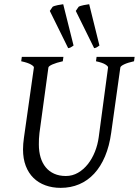

<svg xmlns="http://www.w3.org/2000/svg" viewBox="-20 -889 668 924"><path d="M625 -594.2Q594.2 -587.4 577.1 -579.1Q560.1 -570.8 559.1 -564L515.1 -250Q506.3 -186 485.4 -136.5Q464.4 -86.9 433.1 -53.2Q401.9 -19.5 361.1 -2.2Q320.3 15.1 272 15.1Q231.9 15.1 198.5 2.9Q165 -9.3 141.1 -32.7Q117.2 -56.2 104 -90.6Q90.8 -125 90.8 -169.9Q90.8 -195.8 95.2 -226.1L143.1 -564Q144 -569.8 128.9 -578.6Q113.8 -587.4 82 -594.2L85 -615.2H285.2L282.2 -594.2Q251.5 -587.4 232.7 -579.1Q213.9 -570.8 212.9 -564L169.9 -249Q168 -234.9 167.5 -220.7Q167 -206.5 167 -193.8Q167 -159.7 175.3 -131.8Q183.6 -104 200 -84Q216.3 -64 240.7 -53Q265.1 -42 296.9 -42Q328.6 -42 355.5 -57.6Q382.3 -73.2 402.8 -99.1Q423.3 -125 436.8 -158.7Q450.2 -192.4 455.1 -229L500 -564Q501 -569.8 487.3 -578.6Q473.6 -587.4 441.9 -594.2L444.8 -615.2H627.9ZM344.7 -836.4 358.4 -856.4Q362.3 -858.9 368.9 -860.8Q375.5 -862.8 382.8 -864.3Q390.1 -865.7 397.2 -866.7Q404.3 -867.7 409.2 -868.7L458.5 -669.9Q450.2 -664.1 445.3 -661.1Q440.4 -658.2 433.1 -657.2ZM219.7 -836.4 233.4 -856.4Q237.3 -858.9 243.9 -860.8Q250.5 -862.8 257.8 -864.3Q265.1 -865.7 272.2 -866.7Q279.3 -867.7 284.2 -868.7L334 -669.9Q325.7 -664.1 320.6 -661.1Q315.4 -658.2 308.1 -657.2Z"/></svg>

Font: Gentium Plus
Style: Italic
Weight: 400
Italic angle: -8°
Designer: J. Victor Gaultney, Annie Olsen, Iska Routamaa
Foundry: SIL International
Version: Version 1.510